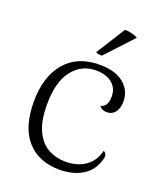

<svg xmlns="http://www.w3.org/2000/svg" viewBox="-134 -802 772 905"><g transform="rotate(20 251.5 -349.5)"><path d="M271 13Q167 13 107.5 -53Q48 -119 48 -248Q48 -373 109 -445Q170 -517 281 -517Q359 -517 402 -482.5Q445 -448 445 -391Q445 -358 429.5 -338Q414 -318 389 -318Q378 -318 368 -321.5Q358 -325 350 -336Q369 -340 377 -356Q385 -372 385 -395Q385 -426 369.5 -446.5Q354 -467 329 -476.5Q304 -486 274 -486Q203 -486 157 -428.5Q111 -371 111 -256Q111 -172 135.5 -122.5Q160 -73 199.5 -52.5Q239 -32 285 -32Q321 -32 352 -43.5Q383 -55 405.5 -79.5Q428 -104 437 -142Q446 -138 450.5 -128Q455 -118 446 -94Q429 -41 382 -14Q335 13 271 13ZM401 -696 276 -561Q269 -560 258.5 -561.5Q248 -563 245 -567L336 -712Q347 -713 359.5 -710.5Q372 -708 383 -704.5Q394 -701 401 -696Z"/></g></svg>

Font: Arima Light
Style: Regular
Weight: 300
Designer: Joana Correia and Natanael Gama
Foundry: NDISCOVER
Version: Version 1.101;gftools[0.9.23]